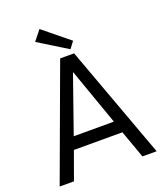

<svg xmlns="http://www.w3.org/2000/svg" viewBox="-153 -952 901 1054"><g transform="rotate(-20 297.5 -425.0)"><path d="M325.5 -688 157 -792 203.5 -850.5 355 -727ZM255 -660H336.5L578.5 0H495.5L437.5 -162H154L95.5 0H12ZM179 -233H413.5L296.5 -564H295Z"/></g></svg>

Font: League Spartan
Style: Regular
Weight: 350
Foundry: The League of Moveable Type
Version: Version 2.002